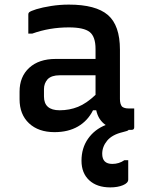

<svg xmlns="http://www.w3.org/2000/svg" viewBox="-20 -564 640 834"><path d="M501 -348V-134Q501 -112 510 -101Q520 -93 537 -93H563V-11Q563 0 552 0H539Q537 3 531 5Q525 7 513 10Q467 21 445.5 47Q424 73 424 104Q424 148 468 148Q497 148 520 132H537V216Q537 231 514 240.5Q491 250 459 250Q401 250 367.5 219Q334 188 334 134Q334 79 362.5 38.5Q391 -2 439 -21Q407 -43 398 -85H384Q361 -39 318.5 -14.5Q276 10 217 10Q147 10 106 -28.5Q65 -67 65 -133V-166Q65 -231 107 -269.5Q149 -308 222 -308H395V-351Q395 -405 369.5 -425Q344 -445 279 -445Q195 -445 120 -418H103V-501Q103 -507 106 -510Q112 -516 138 -524Q164 -532 202 -538Q240 -544 279 -544Q396 -544 448.5 -499Q501 -454 501 -348ZM171 -145Q171 -85 239 -85Q282 -85 319 -100Q356 -115 395 -152V-237H239Q204 -237 187 -220Q171 -202 171 -177Z"/></svg>

Font: Recursive Mn Lnr St Med
Style: Regular
Weight: 500
Monospace: yes
Version: Version 1.079;hotconv 1.0.112;makeotfexe 2.5.65598; ttfautoh